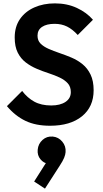

<svg xmlns="http://www.w3.org/2000/svg" viewBox="-20 -734 609 1136"><path d="M276 10Q191 10 130.5 -19Q70 -48 21 -106L111 -196Q142 -155 183 -132.5Q224 -110 283 -110Q336 -110 367.5 -131Q399 -152 399 -189Q399 -221 381 -241Q363 -261 333.5 -275Q304 -289 268.5 -300.5Q233 -312 197.5 -327Q162 -342 132.5 -364.5Q103 -387 85 -422.5Q67 -458 67 -512Q67 -576 98 -621Q129 -666 183 -690Q237 -714 305 -714Q377 -714 435 -687Q493 -660 530 -617L440 -527Q409 -561 376.5 -577Q344 -593 303 -593Q256 -593 229 -575Q202 -557 202 -523Q202 -494 220 -476Q238 -458 267.5 -445Q297 -432 332.5 -420Q368 -408 403.5 -393Q439 -378 468.5 -354Q498 -330 516 -292.5Q534 -255 534 -200Q534 -102 465 -46Q396 10 276 10ZM246 382 182 340 262 214 304 206Q296 219 286 227Q276 235 265 234Q239 232 219.5 208.5Q200 185 203 152Q206 117 231.5 94Q257 71 292 74Q326 77 348.5 104Q371 131 368 166Q367 181 359.5 199.5Q352 218 333 247Z"/></svg>

Font: Outfit SemiBold
Style: Regular
Weight: 600
Designer: Rodrigo Fuenzalida
Foundry: fragTYPE
Version: Version 1.100;gftools[0.9.27]